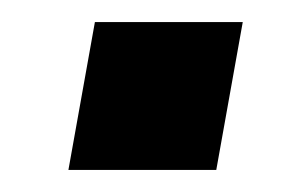

<svg xmlns="http://www.w3.org/2000/svg" viewBox="-20 -154 258 174"><path d="M66 -134H200L176 0H42Z"/></svg>

Font: Overused Grotesk SemiBold
Style: Italic
Weight: 600
Italic angle: -10°
Version: Version 0.003